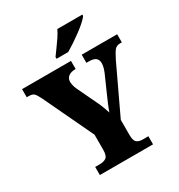

<svg xmlns="http://www.w3.org/2000/svg" viewBox="-213 -1070 1125 1210"><g transform="rotate(-30 349.0 -465.5)"><path d="M158 0V-59H191Q221 -59 238.5 -71.5Q256 -84 256 -127V-237L83 -602Q68 -632 57 -643.5Q46 -655 16 -655H4V-714H360V-655H356Q326 -655 307.5 -641Q289 -627 289 -602Q289 -591 292.5 -576Q296 -561 303 -546L372 -401Q385 -374 392 -354.5Q399 -335 407 -311Q416 -338 429 -368Q442 -398 456 -430L506 -543Q516 -568 518.5 -583Q521 -598 521 -603Q521 -631 505 -643Q489 -655 456 -655H438V-714H696V-655H685Q658 -655 644.5 -639.5Q631 -624 608 -578L446 -235V-125Q446 -83 462 -71Q478 -59 500 -59H545V0ZM288 -784Q302 -804 321 -829.5Q340 -855 358 -882Q376 -909 386 -931H568V-921Q559 -908 537 -888Q515 -868 486 -846.5Q457 -825 427 -805Q397 -785 373 -771H288Z"/></g></svg>

Font: Noto Serif Lao SemiCondensed Black
Style: Regular
Weight: 900
Width: 4
Designer: Monotype Design Team
Foundry: Monotype Imaging Inc.
Version: Version 2.003; ttfautohint (v1.8.4.7-5d5b)